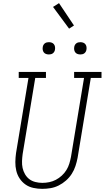

<svg xmlns="http://www.w3.org/2000/svg" viewBox="-20 -1192 665 1220"><path d="M248 8Q220 8 192 2Q164 -4 142 -19.5Q120 -35 105 -57.5Q90 -80 83.5 -107Q77 -134 77.5 -163Q78 -192 82 -220L161 -697H99V-735H272V-697H204L124 -214Q121 -192 120 -169Q119 -146 123.5 -125Q128 -104 139 -85Q150 -66 166.5 -53.5Q183 -41 205 -35.5Q227 -30 249 -30Q271 -30 293 -34.5Q315 -39 335 -49.5Q355 -60 372.5 -76Q390 -92 402 -111.5Q414 -131 420.5 -152.5Q427 -174 431 -195L514 -697H451V-735H625V-697H557L473 -189Q468 -163 459.5 -137Q451 -111 436 -87.5Q421 -64 399.5 -45Q378 -26 353 -13.5Q328 -1 301.5 3.5Q275 8 248 8ZM491 -846Q481 -846 472.5 -849Q464 -852 458.5 -859Q453 -866 451.5 -875.5Q450 -885 452 -895Q453 -901 456.5 -907Q460 -913 465.5 -917Q471 -921 477.5 -922.5Q484 -924 491 -924Q500 -924 508.5 -921Q517 -918 522.5 -911Q528 -904 529.5 -894.5Q531 -885 529 -875Q528 -869 524.5 -863Q521 -857 515.5 -853Q510 -849 503.5 -847.5Q497 -846 491 -846ZM291 -846Q281 -846 272.5 -849Q264 -852 258.5 -859Q253 -866 251.5 -875.5Q250 -885 252 -895Q253 -901 256.5 -907Q260 -913 265.5 -917Q271 -921 277.5 -922.5Q284 -924 291 -924Q300 -924 308.5 -921Q317 -918 322.5 -911Q328 -904 329.5 -894.5Q331 -885 329 -875Q328 -869 324.5 -863Q321 -857 315.5 -853Q310 -849 303.5 -847.5Q297 -846 291 -846ZM419 -1010 317 -1148 355 -1172 450 -1030Z"/></svg>

Font: Iosevka Etoile XLtObl
Style: Regular
Weight: 200
Italic angle: -9°
Designer: Belleve Invis
Foundry: Belleve Invis
Version: Version 15.5.2; ttfautohint (v1.8.4)